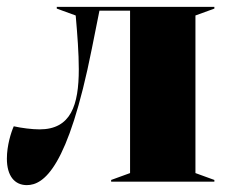

<svg xmlns="http://www.w3.org/2000/svg" viewBox="-25 -528 656 558"><path d="M53 10C102 10 173 -40 242 -387L264 -497H353V-25L298 -5V0H598V-5L543 -25V-483L598 -503V-508H140V-503L195 -483C200 -426 204 -373 204 -327C204 -222 181 -152 90 -152C68 -152 37 -156 15 -161C7 -143 -5 -105 -5 -67C-5 -16 18 10 53 10Z"/></svg>

Font: Nyght Serif Dark
Style: Regular
Weight: 800
Designer: Maksym Kobuzan
Version: Version 0.410;Glyphs 3.1.2 (3151)